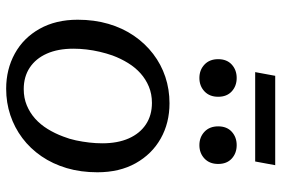

<svg xmlns="http://www.w3.org/2000/svg" viewBox="-165 -736 913 623"><g transform="rotate(90 291.5 -424.5)"><path d="M423 -173Q431 -193 435.5 -214.5Q440 -236 442.5 -257.5Q445 -279 445 -300Q445 -350 429 -386Q413 -422 383.5 -441.5Q354 -461 314 -461Q285 -461 261 -451Q237 -441 218 -424Q199 -407 184.5 -383.5Q170 -360 160 -333Q153 -313 148 -291.5Q143 -270 140.5 -248.5Q138 -227 138 -206Q138 -156 154 -120Q170 -84 199.5 -64.5Q229 -45 269 -45Q298 -45 322 -55Q346 -65 365 -82Q384 -99 398.5 -122.5Q413 -146 423 -173ZM44 -220Q44 -274 57.5 -320Q71 -366 96 -402.5Q121 -439 155 -465Q189 -491 229.5 -504.5Q270 -518 315 -518Q379 -518 429.5 -489.5Q480 -461 509.5 -408.5Q539 -356 539 -284Q539 -230 525.5 -184.5Q512 -139 487 -102.5Q462 -66 428 -40.5Q394 -15 353.5 -1.5Q313 12 268 12Q205 12 154 -16Q103 -44 73.5 -96.5Q44 -149 44 -220ZM233 -615Q259 -615 276.5 -631.5Q294 -648 294 -676Q294 -704 276.5 -720Q259 -736 233 -736Q207 -736 189.5 -720Q172 -704 172 -676Q172 -648 189.5 -631.5Q207 -615 233 -615ZM451 -615Q477 -615 494.5 -631.5Q512 -648 512 -676Q512 -704 494.5 -720Q477 -736 451 -736Q425 -736 407.5 -720Q390 -704 390 -676Q390 -648 407.5 -631.5Q425 -615 451 -615ZM226 -861H516L504 -796H214Z"/></g></svg>

Font: Roboto Serif 20pt
Style: Italic
Weight: 400
Italic angle: -10°
Designer: Greg Gazdowicz
Foundry: Commercial Type
Version: Version 1.008